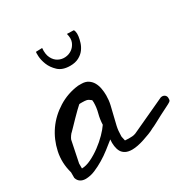

<svg xmlns="http://www.w3.org/2000/svg" viewBox="-145 -756 873 889"><g transform="rotate(-30 292.0 -312.0)"><path d="M21.5 -29.3Q21.5 -32.2 21.5 -43.9Q21.5 -55.7 21.5 -59.6Q4.9 -118.2 17.1 -174.8Q29.3 -231.4 61 -276.9Q92.8 -322.3 142.1 -353Q191.4 -383.8 250 -390.6H267.6Q289.1 -390.6 303.2 -381.3Q317.4 -372.1 325.7 -357.4Q334 -342.8 337.4 -324.2Q340.8 -305.7 340.8 -287.1Q340.8 -261.7 335.4 -237.8Q330.1 -213.9 323.7 -189.5Q317.4 -165 312 -141.1Q306.6 -117.2 306.6 -90.8V-85Q307.6 -83 309.1 -73.7Q310.5 -64.5 311.5 -62.5Q313.5 -62.5 321.3 -62Q329.1 -61.5 331.1 -61.5Q340.8 -61.5 350.1 -62Q359.4 -62.5 369.1 -66.4L554.7 -152.3Q555.7 -152.3 558.1 -152.8Q560.5 -153.3 561.5 -153.3Q571.3 -153.3 577.6 -147.5Q584 -141.6 584 -131.8Q584 -127 583.5 -122.6Q583 -118.2 578.1 -114.3Q571.3 -109.4 553.2 -100.6Q535.2 -91.8 514.6 -81.1Q494.1 -70.3 476.1 -60.5Q458 -50.8 450.2 -47.9Q436.5 -40 419.9 -33.7Q403.3 -27.3 385.7 -21.5Q368.2 -15.6 351.1 -12.2Q334 -8.8 320.3 -8.8Q298.8 -8.8 285.2 -16.1Q271.5 -23.4 264.6 -35.6Q257.8 -47.9 255.4 -64.9Q252.9 -82 254.9 -100.6Q235.4 -85 212.9 -67.4Q190.4 -49.8 166 -35.2Q141.6 -20.5 116.2 -9.8Q90.8 1 64.5 1Q49.8 1 38.1 -6.3Q26.4 -13.7 21.5 -29.3ZM74.2 -49.8Q96.7 -49.8 124 -63Q151.4 -76.2 177.7 -95.7Q204.1 -115.2 225.6 -137.2Q247.1 -159.2 258.8 -176.8Q259.8 -206.1 267.1 -232.9Q274.4 -259.8 274.4 -288.1Q274.4 -290 273.9 -293.9Q273.4 -297.9 273.4 -299.8Q260.7 -310.5 252 -312.5Q243.2 -314.5 228.5 -314.5Q226.6 -314.5 220.2 -314.5Q213.9 -314.5 211.9 -313.5Q206.1 -308.6 192.4 -295.4Q178.7 -282.2 163.6 -266.6Q148.4 -251 135.3 -237.3Q122.1 -223.6 117.2 -218.8Q116.2 -218.8 113.3 -215.3Q110.4 -211.9 106.9 -207Q103.5 -202.1 101.1 -197.8Q98.6 -193.4 97.7 -190.4L74.2 -76.2ZM360.4 -623Q363.3 -623 365.7 -612.8Q368.2 -602.5 366.2 -587.9Q364.3 -573.2 358.9 -556.2Q353.5 -539.1 342.3 -523.9Q331.1 -508.8 312 -498.5Q293 -488.3 265.6 -488.3Q224.6 -488.3 202.1 -509.3Q179.7 -530.3 169.9 -555.2Q160.2 -580.1 159.2 -601.1Q158.2 -622.1 160.2 -624L193.4 -625Q190.4 -592.8 200.7 -572.3Q210.9 -551.8 228.5 -542.5Q246.1 -533.2 265.6 -534.7Q285.2 -536.1 300.8 -546.9Q316.4 -557.6 324.7 -576.7Q333 -595.7 325.2 -624Z"/></g></svg>

Font: Cedarville Cursive
Style: Regular
Weight: 400
Designer: Kimberly Geswein
Foundry: Kimberly Geswein
Version: Version 1.001 2010